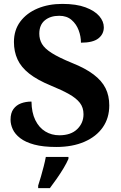

<svg xmlns="http://www.w3.org/2000/svg" viewBox="-20 -744 619 985"><path d="M268.5 10Q200.9 10 155.6 -2.3Q110.2 -14.6 83.5 -35.4Q56.8 -56.1 45.4 -81Q34.1 -105.8 34.1 -129.8Q34.1 -164.3 49 -184.6Q63.8 -204.8 88 -213.9Q112.1 -222.9 141.5 -222.9Q142.3 -166.3 161.2 -127.8Q180.2 -89.2 212.4 -69.6Q244.5 -50 284.6 -50Q343.5 -50 376 -81.4Q408.4 -112.7 408.4 -158Q408.4 -192.1 389.9 -216.2Q371.3 -240.2 334.3 -261.1Q297.4 -281.9 241.3 -304.8Q171.1 -333.7 129.6 -366.6Q88 -399.5 69.7 -439.7Q51.5 -479.9 51.5 -528.5Q51.5 -589.6 84 -633.2Q116.6 -676.9 172.8 -700.5Q228.9 -724 299.5 -724Q371.6 -724 418.9 -706.3Q466.2 -688.5 489.4 -661.3Q512.6 -634 512.6 -603.9Q512.6 -569 484.7 -547Q456.8 -525 395.3 -525Q395.3 -557.7 383.3 -589.3Q371.4 -620.9 346.9 -641.9Q322.4 -663 283.9 -663Q238 -663 209.8 -639.5Q181.6 -616.1 181.6 -571Q181.6 -542.6 195.2 -518.9Q208.8 -495.2 245.5 -471.9Q282.1 -448.7 349.3 -421.2Q418.2 -393.7 460.3 -361.7Q502.4 -329.8 521.5 -291.3Q540.6 -252.9 540.6 -203.2Q540.6 -138.6 507.4 -90.9Q474.2 -43.2 412.9 -16.6Q351.6 10 268.5 10ZM175.8 208Q182.4 187.7 190 161.9Q197.6 136 204.3 109.3Q211.1 82.7 215.1 61H331.2V71Q322.2 92 306.2 118.7Q290.2 145.4 271.3 172.4Q252.4 199.4 236 221H175.8Z"/></svg>

Font: Noto Serif Khmer
Style: Regular
Weight: 400
Designer: Danh Hong and the Monotype Design Team
Foundry: Monotype Imaging Inc.
Version: Version 2.003